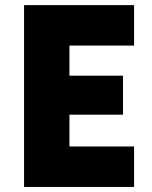

<svg xmlns="http://www.w3.org/2000/svg" viewBox="-20 -740 602 760"><path d="M75.2 0V-719.7H510.7V-559.6H254.9V-440.4H466.8V-286.1H254.9V-160.2H510.7V0Z"/></svg>

Font: Reddit Mono Black
Style: Regular
Weight: 900
Monospace: yes
Designer: Stephen Hutchings
Foundry: Reddit
Version: Version 1.014